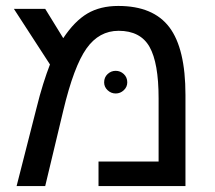

<svg xmlns="http://www.w3.org/2000/svg" viewBox="-20 -629 727 649"><path d="M379.9 -608.9Q498 -608.9 552.5 -536.9Q606.9 -464.8 606.9 -308.1V0H313V-83H516.1V-296.9Q516.1 -416.5 485.4 -470.7Q454.6 -524.9 380.9 -524.9Q314.9 -524.9 272.5 -465.3Q229.5 -404.8 193.8 -254.9L132.8 0H36.1L103 -262.2Q114.3 -308.1 126 -345.2Q137.7 -382.3 148.9 -411.1L26.9 -599.1H132.8L193.8 -500Q231.9 -557.6 275.4 -583.3Q318.8 -608.9 379.9 -608.9ZM332 -350.6Q332 -367.7 343.8 -378.7Q355.5 -389.6 371.1 -389.6Q386.7 -389.6 398.4 -378.7Q410.2 -367.7 410.2 -350.6Q410.2 -335 398.4 -324Q386.7 -313 371.1 -313Q355.5 -313 343.8 -324Q332 -335 332 -350.6Z"/></svg>

Font: Arimo Nerd Font
Style: Regular
Weight: 400
Designer: Steve Matteson
Foundry: Monotype Imaging Inc.
Version: Version 1.33;Nerd Fonts 3.2.1